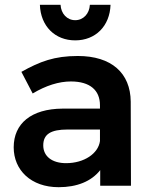

<svg xmlns="http://www.w3.org/2000/svg" viewBox="-20 -773 630 799"><path d="M293 -605C377 -605 437 -664 440 -753H354C352 -716 327 -689 293 -689C259 -689 234 -716 232 -753H146C149 -664 209 -605 293 -605ZM397 0H525L524 -350C523 -469 444 -540 304 -540C206 -540 146 -517 69 -474L116 -384C171 -417 225 -434 275 -434C355 -434 396 -397 396 -335V-321H240C110 -320 37 -259 37 -160C37 -65 109 6 224 6C300 6 360 -18 397 -65ZM255 -94C196 -94 160 -123 160 -168C160 -215 192 -234 261 -234H396V-186C389 -134 330 -94 255 -94Z"/></svg>

Font: Montserrat_SPRD_medium Medium
Style: Regular
Weight: 400
Designer: Julieta Ulanovsky edited by Nelly Hempel
Foundry: Julieta Ulanovsky
Version: Version 4.000;PS 004.000;hotconv 1.0.88;makeotf.lib2.5.64775